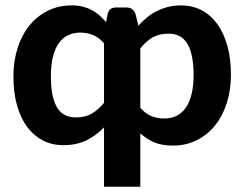

<svg xmlns="http://www.w3.org/2000/svg" viewBox="-20 -544 929 730"><path d="M513.5 -134Q533 -111.5 555.8 -102.5Q578.5 -93.5 604.5 -93.5Q629.5 -93.5 650 -103Q670.5 -112.5 685.2 -132.8Q700 -153 708 -184.5Q716 -216 716 -259.5Q716 -302.5 709.2 -332.5Q702.5 -362.5 690.2 -381Q678 -399.5 660.5 -407.8Q643 -416 621.5 -416Q585 -416 560.2 -401.8Q535.5 -387.5 513.5 -360ZM375.5 -379.5Q356 -402 333.2 -411Q310.5 -420 285 -420Q260 -420 239.5 -410.5Q219 -401 204.2 -380.8Q189.5 -360.5 181.5 -329Q173.5 -297.5 173.5 -254Q173.5 -211 180 -181Q186.5 -151 198.8 -132.5Q211 -114 228.5 -105.8Q246 -97.5 267.5 -97.5Q304 -97.5 328.8 -112Q353.5 -126.5 375.5 -153ZM506 -446.5Q521.5 -463.5 539 -477.8Q556.5 -492 576.5 -502Q596.5 -512 619.5 -517.8Q642.5 -523.5 669 -523.5Q710.5 -523.5 745.2 -505.8Q780 -488 805 -454.2Q830 -420.5 844 -371.5Q858 -322.5 858 -259.5Q858 -201.5 842.2 -152.2Q826.5 -103 797.5 -67Q768.5 -31 727.8 -10.8Q687 9.5 637 9.5Q595 9.5 565.8 -3Q536.5 -15.5 513.5 -37V166H375.5V-59.5Q345.5 -28.5 308 -10.2Q270.5 8 220 8Q178.5 8 144 -9.5Q109.5 -27 84.2 -60.2Q59 -93.5 45 -142.2Q31 -191 31 -254Q31 -311.5 46.8 -361Q62.5 -410.5 91.5 -446.5Q120.5 -482.5 161.5 -503Q202.5 -523.5 252.5 -523.5Q275.5 -523.5 294.5 -518.8Q313.5 -514 329.2 -505.8Q345 -497.5 358.2 -485.5Q371.5 -473.5 383.5 -459.5L389 -490Q392.5 -504.5 400.5 -510Q408.5 -515.5 422 -515.5H461Q486.5 -515.5 495 -491.5Z"/></svg>

Font: Lato 2
Style: Regular
Weight: 800
Designer: Lukasz Dziedzic with Adam Twardoch and Botio Nikoltchev
Foundry: tyPoland Lukasz Dziedzic
Version: Version 2.015; 2015-08-06; http://www.latofonts.com/